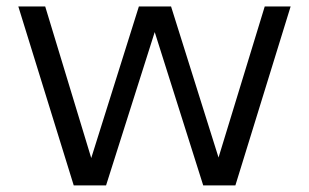

<svg xmlns="http://www.w3.org/2000/svg" viewBox="-20 -562 936 582"><path d="M203.5 0 35.5 -542.5H117L260.5 -70H252.5L401 -542.5H498.5L647 -70H638L782.5 -542.5H861L693.5 0H596L444.5 -479H453.5L301.5 0Z"/></svg>

Font: Encode Sans SemiExpanded
Style: Regular
Weight: 400
Width: 6
Designer: Multiple Designers
Foundry: Impallari Type
Version: Version 3.002